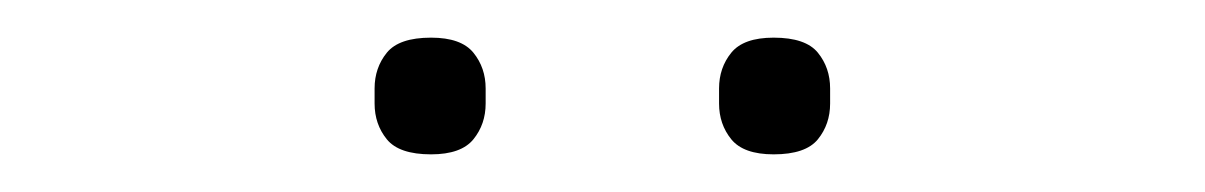

<svg xmlns="http://www.w3.org/2000/svg" viewBox="-20 -718 640 102"><path d="M209 -636Q192 -636 185.5 -644Q179 -652 179 -663V-671Q179 -682 185.5 -690Q192 -698 209 -698Q225 -698 231.5 -690Q238 -682 238 -671V-663Q238 -652 231.5 -644Q225 -636 209 -636ZM391 -636Q375 -636 368.5 -644Q362 -652 362 -663V-671Q362 -682 368.5 -690Q375 -698 391 -698Q408 -698 414.5 -690Q421 -682 421 -671V-663Q421 -652 414.5 -644Q408 -636 391 -636Z"/></svg>

Font: IBM Plex Sans Thai ExtLt
Style: Regular
Weight: 200
Designer: Mike Abbink, Paul van der Laan, Pieter van Rosmalen, Ben Mitchell, Mark Frömberg
Foundry: Bold Monday
Version: Version 1.2